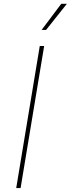

<svg xmlns="http://www.w3.org/2000/svg" viewBox="-20 -963 362 983"><path d="M206.1 -727.5 85.4 0H63L183.6 -727.5ZM192.9 -809.6 293.5 -943.4H322.3L215.8 -809.6Z"/></svg>

Font: Inter 17pt Thin
Style: Italic
Weight: 250
Italic angle: -9.3988°
Version: Version 4.001;git-66647c0bb